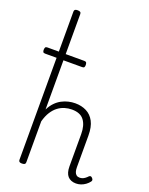

<svg xmlns="http://www.w3.org/2000/svg" viewBox="-205 -1250 1061 1369"><g transform="rotate(20 325.5 -565.5)"><path d="M548 17Q528 17 512 10.5Q496 4 485.5 -8Q475 -20 469.5 -38.5Q464 -57 464 -82V-326Q464 -393 435.5 -431Q407 -469 343 -469Q315 -469 288.5 -461Q262 -453 238.5 -435.5Q215 -418 196 -388.5Q177 -359 165 -315V-4Q165 6 158.5 10.5Q152 15 138 15Q125 15 119 10.5Q113 6 113 -4V-1129Q113 -1139 119 -1143.5Q125 -1148 138 -1148Q152 -1148 158.5 -1143.5Q165 -1139 165 -1129V-405Q182 -438 203 -459.5Q224 -481 248.5 -494Q273 -507 299 -513Q325 -519 350 -519Q398 -519 435.5 -500Q473 -481 494.5 -440.5Q516 -400 516 -334V-94Q516 -74 520.5 -60Q525 -46 534.5 -38.5Q544 -31 558 -31Q569 -31 578.5 -34Q588 -37 598.5 -44.5Q609 -52 618 -62Q624 -68 630.5 -67.5Q637 -67 643 -60Q649 -54 650.5 -47.5Q652 -41 647 -34Q636 -19 619.5 -7Q603 5 585 11Q567 17 548 17ZM26 -778Q14 -778 10.5 -784Q7 -790 7 -800Q7 -811 10.5 -818Q14 -825 26 -825H307Q319 -825 322.5 -818Q326 -811 326 -800Q326 -790 322.5 -784Q319 -778 307 -778Z"/></g></svg>

Font: Playwrite CL ExtraLight
Style: Regular
Weight: 200
Designer: Veronika Burian, José Scaglione
Foundry: TypeTogether
Version: Version 1.002